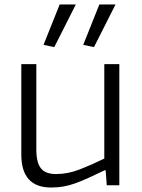

<svg xmlns="http://www.w3.org/2000/svg" viewBox="-20 -826 631 856"><path d="M208 10Q75 10 75 -137V-540H142V-159Q142 -101 162.5 -75.5Q183 -50 230 -50Q282 -50 335 -70.5Q388 -91 445 -119V-540H512V0H456L451 -67H447Q405 -47 373.5 -32.5Q342 -18 315 -8.5Q288 1 263 5.5Q238 10 208 10ZM174 -626 246 -806H318L222 -616ZM351 -626 423 -806H495L399 -616Z"/></svg>

Font: Encode Sans Normal
Style: Light
Weight: 300
Designer: Pablo Impallari, Andres Torresi
Foundry: Pablo Impallari, Andres Torresi
Version: Version 1.000; ttfautohint (v1.00) -l 8 -r 50 -G 200 -x 14 -